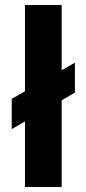

<svg xmlns="http://www.w3.org/2000/svg" viewBox="-20 -749 346 769"><path d="M80 0V-729H227V0ZM27 -232V-353L280 -498V-378Z"/></svg>

Font: Mona Sans ExtraLight
Style: Bold
Weight: 700
Version: Version 2.000